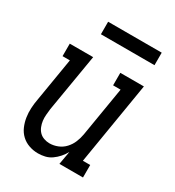

<svg xmlns="http://www.w3.org/2000/svg" viewBox="-175 -819 849 931"><g transform="rotate(30 250.0 -353.5)"><path d="M180 8Q154 8 129.5 -0.5Q105 -9 87 -26Q69 -43 59 -66Q49 -89 45 -114.5Q41 -140 42.5 -166.5Q44 -193 49 -219L89 -460H48V-530H179L125 -208Q123 -191 121.5 -174Q120 -157 122 -141Q124 -125 130 -110Q136 -95 146.5 -84Q157 -73 172.5 -67.5Q188 -62 204 -62Q227 -62 249.5 -71Q272 -80 288.5 -98Q305 -116 314 -138Q323 -160 327 -183L373 -460H331V-530H463L387 -70H428V0H296L309 -74Q299 -56 285.5 -40.5Q272 -25 255 -13Q238 -1 218.5 3.5Q199 8 180 8ZM156 -645V-715H456V-645Z"/></g></svg>

Font: Iosevka Slab Oblique
Style: Regular
Weight: 400
Italic angle: -9°
Monospace: yes
Designer: Belleve Invis
Foundry: Belleve Invis
Version: Version 11.1.1; ttfautohint (v1.8.3)